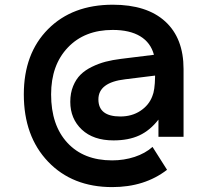

<svg xmlns="http://www.w3.org/2000/svg" viewBox="-20 -575 871 807"><path d="M646 -72.3Q610.8 -26.9 565.7 -5.9Q520.5 15.1 457 15.1Q372.1 15.1 323.7 -30.5Q275.4 -76.2 275.4 -147Q275.4 -184.1 287.4 -213.1Q299.3 -242.2 318.6 -261.2Q337.9 -280.3 366.5 -294.2Q395 -308.1 424.1 -315.7Q453.1 -323.2 488.8 -327.6L627 -344.7Q613.3 -396 569.3 -422.6Q525.4 -449.2 453.6 -449.2Q335.4 -449.2 265.1 -375.2Q194.8 -301.3 194.8 -178.2Q194.8 -48.8 263.2 25.1Q331.5 99.1 451.2 99.1Q501 99.1 545.7 84.5Q590.3 69.8 621.1 42.5L682.1 138.7Q587.9 211.4 451.7 211.4Q284.2 211.4 182.1 104.5Q80.1 -2.4 80.1 -178.2Q80.1 -350.1 182.1 -452.6Q284.2 -555.2 454.1 -555.2Q597.2 -555.2 674.3 -484.9Q751.5 -414.6 751.5 -284.7V0H646ZM631.8 -257.3 505.9 -241.7Q393.6 -228.5 393.6 -157.2Q393.6 -85.4 485.8 -85.4Q534.2 -85.4 570.1 -109.1Q606 -132.8 620.1 -170.4Q630.9 -194.8 631.8 -252Z"/></svg>

Font: Vela Sans Bd
Style: Bold
Weight: 700
Designer: Principal design: Mikhail Sharanda - project Manrope.
Design modification: Ravid Balaliev
Foundry: Mikhail Sharanda
Version: Version 1.001